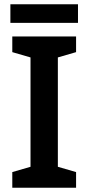

<svg xmlns="http://www.w3.org/2000/svg" viewBox="-20 -886 417 906"><path d="M339 0H38V-74L124 -99V-615L38 -640V-714H339V-640L253 -615V-99L339 -74ZM348 -866V-778H29V-866Z"/></svg>

Font: Noto Sans Lao Looped SemiBold
Style: Regular
Weight: 600
Designer: Mark Frömberg, Ben Mitchell
Foundry: The Fontpad Ltd
Version: Version 1.002; ttfautohint (v1.8.4.7-5d5b)